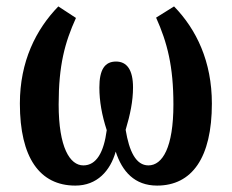

<svg xmlns="http://www.w3.org/2000/svg" viewBox="-20 -569 724 599"><path d="M215 10C283 10 324 -36 341 -96C361 -34 400 10 470 10C579 10 641 -77 641 -246C641 -377 593 -477 523 -549L467 -514C502 -436 521 -362 521 -243C521 -109 487 -53 443 -53C404 -53 383 -97 372 -164C386 -211 395 -253 395 -296C395 -351 376 -377 342 -377C307 -377 290 -352 290 -296C290 -253 298 -209 313 -163C304 -94 281 -53 240 -53C198 -53 163 -109 163 -243C163 -365 182 -436 217 -513L162 -549C92 -477 42 -377 42 -246C42 -77 104 10 215 10Z"/></svg>

Font: Noto Serif Condensed Semi
Style: Regular
Weight: 600
Width: 3
Designer: Monotype Design Team
Foundry: Monotype Imaging Inc.
Version: Version 1.002